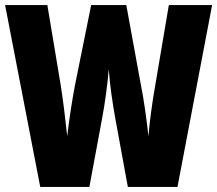

<svg xmlns="http://www.w3.org/2000/svg" viewBox="-20 -734 853 754"><path d="M813 -714H643L590 -401C578 -334 567 -253 563 -199C556 -263 544 -350 533 -402L476 -714H338L275 -402C266 -356 252 -271 244 -199C237 -266 226 -354 218 -402L166 -714H0L138 0H331L381 -269C392 -327 403 -408 407 -462C412 -397 422 -328 433 -268L482 0H677Z"/></svg>

Font: Noto Sans Bengali ExtraCondensed Black
Style: Regular
Weight: 900
Width: 2
Designer: Joana Ranito - Universal Thirst; Jelle Bosma - Monotype Design Team
Foundry: Universal Thirst ehf.
Version: Version 3.000